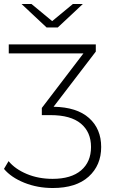

<svg xmlns="http://www.w3.org/2000/svg" viewBox="-44 -745 567 964"><path d="M464 -7Q464 85 401 142Q338 199 221 199Q144 199 78 172.5Q12 146 -24 103L-1 64Q32 104 90.5 128.5Q149 153 220 153Q313 153 363 110.5Q413 68 413 -7Q413 -82 362 -124.5Q311 -167 210 -167H166V-203L375 -477H0V-522H437V-486L225 -209Q342 -207 403 -152.5Q464 -98 464 -7ZM372 -725 246 -607H190L64 -725H114L218 -639L322 -725Z"/></svg>

Font: Montserrat Atlas Light
Style: Regular
Weight: 300
Designer: Julieta Ulanovsky
Foundry: Julieta Ulanovsky
Version: Version 7.200